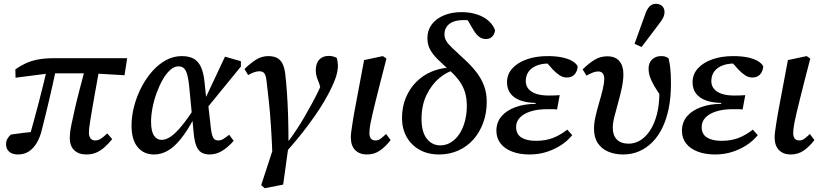

<svg xmlns="http://www.w3.org/2000/svg" viewBox="-20 -802 4345 1013"><path d="M75 13Q45 13 28.5 -1.5Q12 -16 12 -41Q12 -58 19.5 -70.5Q27 -83 37 -92Q69 -97 103 -101Q137 -105 171 -108L166 -72L131 -65Q145 -114 158 -162.5Q171 -211 184 -259.5Q197 -308 208.5 -356.5Q220 -405 232 -454L279 -453Q268 -399 257.5 -353.5Q247 -308 238 -269Q229 -230 220 -194Q211 -158 202 -122Q191 -75 172 -45Q153 -15 129 -1Q105 13 75 13ZM62 -392 61 -436Q88 -455 116 -468Q144 -481 180 -488Q216 -495 268 -495H651L637 -405L467 -415H241ZM436 13Q395 13 371.5 -9.5Q348 -32 348 -75Q348 -86 350 -104Q352 -122 358 -150Q364 -178 373 -219Q382 -260 397 -318Q412 -376 433 -455L507 -454Q491 -368 481 -310.5Q471 -253 464.5 -216Q458 -179 455 -158Q452 -137 450.5 -124.5Q449 -112 449 -103Q449 -83 457.5 -72Q466 -61 482 -61Q498 -61 512.5 -70.5Q527 -80 546 -98L572 -68Q550 -41 529 -23Q508 -5 485.5 4Q463 13 436 13Z M793 13Q738 13 706 -26Q674 -65 674 -139Q674 -189 687.5 -241Q701 -293 725.5 -340.5Q750 -388 783 -425.5Q816 -463 855.5 -484.5Q895 -506 939 -506Q978 -506 1002.5 -492Q1027 -478 1040.5 -448Q1054 -418 1059 -370L1068 -284L1076 -272L1092 -131Q1096 -93 1104 -77Q1112 -61 1131 -61Q1146 -61 1159.5 -69.5Q1173 -78 1189 -91L1213 -59Q1183 -25 1152 -6Q1121 13 1085 13Q1061 13 1043.5 3Q1026 -7 1016 -31.5Q1006 -56 1002 -99L978 -348Q972 -406 960 -429Q948 -452 922 -452Q899 -452 877.5 -432.5Q856 -413 838 -381Q820 -349 806 -310.5Q792 -272 784.5 -232.5Q777 -193 777 -160Q777 -109 792.5 -86.5Q808 -64 832 -64Q856 -64 882 -82Q908 -100 940.5 -140Q973 -180 1014 -244L1025 -177H1003Q967 -110 933 -68Q899 -26 864.5 -6.5Q830 13 793 13ZM1064 -222 1057 -269 1167 -503 1251 -479V-451Z M1377 191 1358 175 1423 -24 1502 -30 1474 172ZM1417 8Q1414 -67 1409.5 -137Q1405 -207 1398.5 -267.5Q1392 -328 1386 -377Q1384 -396 1379.5 -406.5Q1375 -417 1367.5 -421.5Q1360 -426 1349 -426Q1336 -426 1321.5 -421Q1307 -416 1289 -406L1270 -438Q1304 -471 1333 -488.5Q1362 -506 1396 -506Q1423 -506 1441.5 -496.5Q1460 -487 1470.5 -466Q1481 -445 1485 -412Q1490 -370 1494 -312.5Q1498 -255 1500 -190Q1502 -125 1502 -60H1504Q1527 -91 1548 -123Q1569 -155 1588 -188Q1607 -221 1625 -254Q1643 -287 1659 -320Q1668 -338 1674.5 -354Q1681 -370 1686 -385L1677 -314L1664 -362Q1657 -378 1651.5 -395Q1646 -412 1646 -430Q1646 -468 1664.5 -487.5Q1683 -507 1714 -507Q1729 -507 1740 -503.5Q1751 -500 1757 -496Q1759 -490 1760.5 -480.5Q1762 -471 1763 -458Q1763 -425 1749.5 -387.5Q1736 -350 1709 -300Q1691 -266 1666 -227.5Q1641 -189 1611 -148.5Q1581 -108 1548.5 -68.5Q1516 -29 1483 7Z M1916 13Q1877 13 1854 -10Q1831 -33 1831 -78Q1831 -89 1833 -105.5Q1835 -122 1838.5 -144Q1842 -166 1846.5 -194Q1851 -222 1858 -256L1901 -485L2000 -506L2019 -493L1985 -361Q1972 -310 1962.5 -271.5Q1953 -233 1946.5 -205Q1940 -177 1936 -157.5Q1932 -138 1930.5 -124Q1929 -110 1929 -100Q1929 -81 1937 -71Q1945 -61 1961 -61Q1976 -61 1988.5 -70.5Q2001 -80 2017 -95L2041 -63Q2013 -27 1983.5 -7Q1954 13 1916 13Z M2297 13Q2238 13 2194 -11.5Q2150 -36 2125.5 -79.5Q2101 -123 2101 -179Q2101 -238 2121 -286Q2141 -334 2175 -368.5Q2209 -403 2253.5 -422.5Q2298 -442 2347 -445L2355 -459L2388 -435Q2341 -426 2299 -391Q2257 -356 2230.5 -301Q2204 -246 2204 -175Q2204 -105 2232 -70Q2260 -35 2303 -35Q2334 -35 2360 -51.5Q2386 -68 2404.5 -96.5Q2423 -125 2433 -163Q2443 -201 2443 -243Q2443 -283 2433.5 -314.5Q2424 -346 2404.5 -373.5Q2385 -401 2354 -429Q2316 -463 2289.5 -489Q2263 -515 2249 -541Q2235 -567 2235 -601Q2235 -642 2257.5 -672.5Q2280 -703 2321 -720.5Q2362 -738 2415 -738Q2461 -738 2498 -725.5Q2535 -713 2559 -691Q2583 -669 2592 -642Q2589 -620 2576 -608Q2563 -596 2544 -596Q2524 -596 2508.5 -607.5Q2493 -619 2479 -642L2436 -715L2502 -710L2515 -674Q2503 -682 2489.5 -687Q2476 -692 2461 -694Q2446 -696 2427 -696Q2392 -696 2369.5 -686.5Q2347 -677 2336 -660Q2325 -643 2325 -621Q2325 -603 2334 -587Q2343 -571 2365 -550Q2387 -529 2426 -493Q2466 -457 2493 -422Q2520 -387 2534 -349Q2548 -311 2548 -265Q2548 -205 2529.5 -154.5Q2511 -104 2478 -66.5Q2445 -29 2398.5 -8Q2352 13 2297 13Z M2774 13Q2722 13 2682.5 -2Q2643 -17 2621 -45Q2599 -73 2599 -112Q2599 -157 2626 -188.5Q2653 -220 2700.5 -237Q2748 -254 2806 -254V-259Q2758 -260 2724.5 -272.5Q2691 -285 2673 -309Q2655 -333 2655 -368Q2655 -410 2683 -441Q2711 -472 2759.5 -489Q2808 -506 2869 -506Q2912 -506 2944 -499.5Q2976 -493 2997.5 -481Q3019 -469 3028 -452Q3026 -425 3011 -409Q2996 -393 2971 -393Q2950 -393 2932 -405Q2914 -417 2896 -436L2858 -479H2942L2944 -460Q2929 -463 2913.5 -465Q2898 -467 2877 -467Q2838 -467 2810.5 -455.5Q2783 -444 2768.5 -423.5Q2754 -403 2754 -374Q2754 -349 2769 -332Q2784 -315 2810.5 -306.5Q2837 -298 2874 -298Q2895 -298 2907 -298.5Q2919 -299 2933 -300L2919 -224Q2910 -226 2896.5 -226Q2883 -226 2868 -226Q2816 -226 2779 -214Q2742 -202 2722.5 -181Q2703 -160 2703 -132Q2703 -94 2731 -76.5Q2759 -59 2807 -59Q2858 -59 2897 -74Q2936 -89 2973 -118L2999 -89Q2974 -58 2939 -35.5Q2904 -13 2862.5 0Q2821 13 2774 13Z M3267 13Q3225 13 3190 -1.5Q3155 -16 3134.5 -46Q3114 -76 3114 -123Q3114 -152 3122 -187.5Q3130 -223 3141 -260Q3152 -297 3160 -330Q3168 -363 3168 -387Q3168 -406 3159.5 -415.5Q3151 -425 3136 -425Q3122 -425 3107 -419Q3092 -413 3074 -403L3054 -436Q3090 -471 3119.5 -488Q3149 -505 3184 -505Q3226 -505 3247.5 -480Q3269 -455 3269 -411Q3269 -377 3260.5 -337.5Q3252 -298 3241 -259Q3230 -220 3221.5 -186Q3213 -152 3213 -128Q3213 -88 3234.5 -66Q3256 -44 3297 -44Q3329 -44 3358 -61.5Q3387 -79 3410 -114Q3433 -149 3446 -199.5Q3459 -250 3459 -316Q3459 -336 3458.5 -353.5Q3458 -371 3456 -390L3482 -371L3478 -280Q3448 -320 3432 -348Q3416 -376 3409 -397Q3402 -418 3402 -440Q3402 -472 3422 -489.5Q3442 -507 3470 -506Q3483 -506 3492.5 -502.5Q3502 -499 3508 -493Q3513 -471 3516.5 -441.5Q3520 -412 3520 -360Q3520 -290 3508.5 -232Q3497 -174 3475 -128.5Q3453 -83 3421.5 -51.5Q3390 -20 3351.5 -3.5Q3313 13 3267 13ZM3328 -571Q3342 -611 3356.5 -650Q3371 -689 3385 -729Q3391 -747 3399.5 -759Q3408 -771 3418 -776.5Q3428 -782 3440 -782Q3461 -782 3473.5 -770Q3486 -758 3486 -739Q3486 -723 3478.5 -708Q3471 -693 3455 -673Q3433 -643 3410 -613.5Q3387 -584 3365 -554Z M3753 13Q3701 13 3661.5 -2Q3622 -17 3600 -45Q3578 -73 3578 -112Q3578 -157 3605 -188.5Q3632 -220 3679.5 -237Q3727 -254 3785 -254V-259Q3737 -260 3703.5 -272.5Q3670 -285 3652 -309Q3634 -333 3634 -368Q3634 -410 3662 -441Q3690 -472 3738.5 -489Q3787 -506 3848 -506Q3891 -506 3923 -499.5Q3955 -493 3976.5 -481Q3998 -469 4007 -452Q4005 -425 3990 -409Q3975 -393 3950 -393Q3929 -393 3911 -405Q3893 -417 3875 -436L3837 -479H3921L3923 -460Q3908 -463 3892.5 -465Q3877 -467 3856 -467Q3817 -467 3789.5 -455.5Q3762 -444 3747.5 -423.5Q3733 -403 3733 -374Q3733 -349 3748 -332Q3763 -315 3789.5 -306.5Q3816 -298 3853 -298Q3874 -298 3886 -298.5Q3898 -299 3912 -300L3898 -224Q3889 -226 3875.5 -226Q3862 -226 3847 -226Q3795 -226 3758 -214Q3721 -202 3701.5 -181Q3682 -160 3682 -132Q3682 -94 3710 -76.5Q3738 -59 3786 -59Q3837 -59 3876 -74Q3915 -89 3952 -118L3978 -89Q3953 -58 3918 -35.5Q3883 -13 3841.5 0Q3800 13 3753 13Z M4152 13Q4113 13 4090 -10Q4067 -33 4067 -78Q4067 -89 4069 -105.5Q4071 -122 4074.5 -144Q4078 -166 4082.5 -194Q4087 -222 4094 -256L4137 -485L4236 -506L4255 -493L4221 -361Q4208 -310 4198.5 -271.5Q4189 -233 4182.5 -205Q4176 -177 4172 -157.5Q4168 -138 4166.5 -124Q4165 -110 4165 -100Q4165 -81 4173 -71Q4181 -61 4197 -61Q4212 -61 4224.5 -70.5Q4237 -80 4253 -95L4277 -63Q4249 -27 4219.5 -7Q4190 13 4152 13Z"/></svg>

Font: Source Serif 4 Medium
Style: Italic
Weight: 500
Italic angle: -12°
Designer: Frank Grießhammer
Foundry: Adobe Systems Incorporated
Version: Version 4.004;hotconv 1.0.116;makeotfexe 2.5.65601